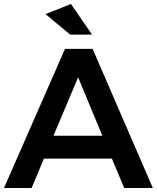

<svg xmlns="http://www.w3.org/2000/svg" viewBox="-21 -946 789 966"><path d="M332 -772H442L336 -926L208 -875ZM542 -148 604 0H748L445 -700H306L-1 0H138L200 -148ZM494 -263H248L372 -557Z"/></svg>

Font: Montserrat_SPRD_medium Medium
Style: Regular
Weight: 400
Designer: Julieta Ulanovsky edited by Nelly Hempel
Foundry: Julieta Ulanovsky
Version: Version 4.000;PS 004.000;hotconv 1.0.88;makeotf.lib2.5.64775